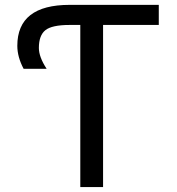

<svg xmlns="http://www.w3.org/2000/svg" viewBox="-20 -752 715 774"><path d="M260.7 -732.4H620.1V-651.4H395.5V2H303.7V-651.4H260.7Q189.5 -651.4 163.1 -630.4Q136.7 -609.4 136.7 -558.6Q136.7 -522.5 168 -474.6H75.2Q49.8 -522.5 49.8 -567.4Q49.8 -732.4 260.7 -732.4Z"/></svg>

Font: Nasu
Style: Regular
Weight: 400
Designer: Ryoko NISHIZUKA (kana &amp; ideographs); Paul D. Hunt (Latin, Greek &amp; Cyrillic); Wenlong ZHANG (bopomofo); Sandoll C
Version: Version 2014.1215